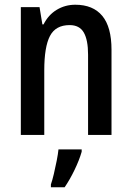

<svg xmlns="http://www.w3.org/2000/svg" viewBox="-20 -570 557 811"><path d="M298 -550Q373 -550 412 -503Q451 -456 451 -360V0H352V-339Q352 -401 334 -432.5Q316 -464 274 -464Q215 -464 191 -418Q167 -372 167 -273V0H68V-540H147L159 -467H164Q184 -507 219.5 -528.5Q255 -550 298 -550ZM325 71Q315 106 295 147.5Q275 189 253 221H195V209Q201 192 207.5 164.5Q214 137 219.5 109Q225 81 227 61H325Z"/></svg>

Font: Noto Sans Lao UI Cond Med
Style: Regular
Weight: 500
Width: 3
Designer: Monotype Design Team
Foundry: Monotype Imaging Inc.
Version: Version 2.000; ttfautohint (v1.8.4.7-5d5b)